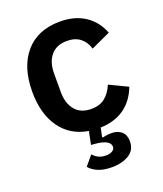

<svg xmlns="http://www.w3.org/2000/svg" viewBox="-143 -654 823 969"><g transform="rotate(-20 268.5 -169.5)"><path d="M511 -131Q485 -62 432.5 -25.5Q380 11 305 13L295 61L299 64Q322 58 346 58Q379 58 399.5 76Q420 94 420 128Q420 175 383 198Q346 221 291 221Q245 221 215 207.5Q185 194 171 175L214 124Q240 155 283 155Q303 155 316.5 147Q330 139 330 125Q330 89 254 81L229 79L243 9Q147 -7 94.5 -81.5Q42 -156 42 -274Q42 -407 108 -483.5Q174 -560 294 -560Q373 -560 427.5 -524Q482 -488 507 -423L403 -375Q392 -413 364.5 -434.5Q337 -456 294 -456Q237 -456 207 -420Q177 -384 177 -323V-225Q177 -163 207 -127Q237 -91 294 -91Q339 -91 367.5 -114Q396 -137 413 -178Z"/></g></svg>

Font: IBM Plex Sans JP SemiBold
Style: Regular
Weight: 600
Designer: Mike Abbink; Paul van der Laan; Pieter van Rosmalen; Wujin Sim; Yejin Wi; Jinhee Kim; Boomi Park; Yona Kim; Kichan Ma
Foundry: Sandoll Inc.
Version: Version 1.001